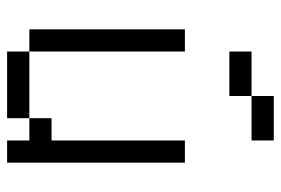

<svg xmlns="http://www.w3.org/2000/svg" viewBox="-145 -645 790 540"><g transform="rotate(90 250.0 -375.0)"><path d="M375 -687.5V-750H250V-687.5H125V-625H250V-687.5ZM125 -62.5V0H312.5V-62.5ZM125 -62.5V-500H62.5V-62.5ZM375 -62.5V0H437.5Q437.5 0 437.5 -500H375Q375 -500 375 -125H312.5V-62.5Z"/></g></svg>

Font: Unifont
Style: Regular
Weight: 500
Version: Version 15.1.04